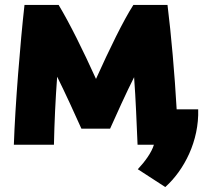

<svg xmlns="http://www.w3.org/2000/svg" viewBox="-20 -564 821 776"><path d="M425 -44H309C286 -96 240 -196 211 -254C204 -159 200 -71 198 21H36C41 -134 62 -393 79 -544H217C262 -469 315 -362 368 -245C423 -367 478 -480 519 -544H657C672 -423 686 -264 694 -122H781C785 5 725 123 648 192L537 120C566 89 593 52 602 21H536C532 -69 529 -157 522 -252C493 -195 448 -96 425 -44Z"/></svg>

Font: Repo ExtraBold
Style: Bold
Weight: 700
Designer: Stefan Peev
Foundry: Context Ltd
Version: Version 1.502